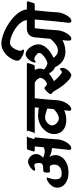

<svg xmlns="http://www.w3.org/2000/svg" viewBox="848 -1884 1059 2795"><g transform="rotate(-90 1377.5 -486.5)"><path d="M43 -181Q43 -133 72 -96.5Q101 -60 150 -39.5Q199 -19 259 -19Q347 -19 404 -48Q461 -77 489 -120.5Q517 -164 517 -207Q517 -235 509.5 -257.5Q502 -280 489 -297Q514 -283 545.5 -272.5Q577 -262 619 -260Q612 -189 607 -137.5Q602 -86 599 -62Q596 -44 593.5 -24.5Q591 -5 596 8Q601 21 618 21Q640 21 662 2Q684 -17 702.5 -47Q721 -77 732.5 -111Q744 -145 746 -174Q750 -245 755.5 -311.5Q761 -378 767 -430Q773 -482 776 -510H811Q825 -510 833.5 -511.5Q842 -513 847 -529L871 -603Q878 -625 848 -625H643Q620 -625 609.5 -623.5Q599 -622 594 -606L571 -532Q564 -510 592 -510H643L631 -380Q591 -360 550 -366.5Q509 -373 480 -388Q501 -408 517 -434Q533 -460 533 -491Q533 -522 516.5 -548.5Q500 -575 474.5 -591.5Q449 -608 423 -608Q403 -608 380 -597.5Q357 -587 336.5 -572Q316 -557 303 -541.5Q290 -526 290 -517Q290 -504 305 -504Q312 -504 325 -507Q338 -510 351 -513.5Q364 -517 371 -517Q385 -517 391.5 -505.5Q398 -494 400 -476.5Q402 -459 402 -440Q402 -412 386 -401Q370 -390 346 -388Q322 -386 297 -386Q275 -386 268.5 -373Q262 -360 262 -320Q262 -304 267 -296Q272 -288 285 -288Q298 -288 310.5 -290Q323 -292 339 -292Q353 -292 361.5 -284Q370 -276 374.5 -261Q379 -246 379 -226Q379 -172 341.5 -145Q304 -118 250 -118Q212 -118 193.5 -131.5Q175 -145 169.5 -166Q164 -187 164 -208Q164 -235 170 -258Q176 -281 182.5 -299Q189 -317 189.5 -327Q190 -337 179 -337Q167 -337 144.5 -326Q122 -315 99 -294.5Q76 -274 59.5 -245.5Q43 -217 43 -181Z M753 -532 777 -606Q782 -620 789.5 -622.5Q797 -625 810 -625H1445Q1473 -625 1466 -603L1442 -529Q1437 -513 1427 -511.5Q1417 -510 1393 -510H1345Q1342 -482 1336.5 -430Q1331 -378 1325.5 -311.5Q1320 -245 1315 -174Q1313 -145 1301.5 -111Q1290 -77 1271.5 -47Q1253 -17 1231 2Q1209 21 1187 21Q1172 21 1166.5 12.5Q1161 4 1163 -18.5Q1165 -41 1170 -83Q1142 -69 1106 -60Q1070 -51 1028 -51Q970 -51 923.5 -71.5Q877 -92 850.5 -132.5Q824 -173 824 -231Q824 -276 845.5 -317Q867 -358 904 -391Q941 -424 990.5 -443Q1040 -462 1095 -462Q1131 -462 1161.5 -458Q1192 -454 1207 -451L1212 -510H774Q746 -510 753 -532ZM949 -260Q949 -234 964.5 -211Q980 -188 1003.5 -173.5Q1027 -159 1050 -159Q1076 -159 1102.5 -172Q1129 -185 1151 -202.5Q1173 -220 1186 -233L1195 -328Q1163 -339 1126.5 -349.5Q1090 -360 1061 -360Q1035 -360 1009 -344Q983 -328 966 -304.5Q949 -281 949 -260Z M1338 -532 1362 -606Q1367 -620 1374 -622.5Q1381 -625 1393 -625H1835Q1863 -625 1856 -603L1832 -529Q1827 -513 1816.5 -511.5Q1806 -510 1783 -510H1758Q1766 -491 1771.5 -472Q1777 -453 1777 -434Q1777 -405 1763 -377Q1783 -357 1808.5 -341.5Q1834 -326 1855 -326Q1869 -326 1894 -338Q1919 -350 1944.5 -368.5Q1970 -387 1987.5 -407Q2005 -427 2005 -444Q2005 -460 1988.5 -476.5Q1972 -493 1951 -505Q1930 -517 1916 -517Q1906 -517 1893.5 -507Q1881 -497 1873 -497Q1865 -497 1865 -506Q1865 -526 1876.5 -550Q1888 -574 1906 -595Q1924 -616 1945 -629.5Q1966 -643 1984 -643Q2010 -643 2035.5 -626.5Q2061 -610 2082.5 -583Q2104 -556 2117 -523Q2130 -490 2130 -457Q2130 -425 2114.5 -393Q2099 -361 2072 -332Q2045 -303 2009.5 -279Q1974 -255 1935 -239Q1943 -218 1972 -195.5Q2001 -173 2040 -173Q2084 -173 2130 -205.5Q2176 -238 2210 -282L2231 -506Q2236 -562 2269.5 -593.5Q2303 -625 2361 -625H2461Q2490 -625 2483 -603L2459 -529Q2454 -513 2444 -511.5Q2434 -510 2410 -510H2365Q2364 -502 2358.5 -458Q2353 -414 2346.5 -341.5Q2340 -269 2334 -175Q2332 -145 2320.5 -111Q2309 -77 2291 -46.5Q2273 -16 2252 3Q2231 22 2211 22Q2186 22 2183.5 -7Q2181 -36 2191 -107Q2163 -92 2121 -78Q2079 -64 2025 -64Q1969 -64 1924.5 -83.5Q1880 -103 1848 -137.5Q1816 -172 1795 -217Q1762 -228 1739.5 -254.5Q1717 -281 1703 -303Q1676 -279 1645.5 -260.5Q1615 -242 1594 -231Q1603 -219 1620.5 -199.5Q1638 -180 1658.5 -161Q1679 -142 1697 -128.5Q1715 -115 1725 -115Q1734 -115 1742 -122Q1750 -129 1757.5 -136.5Q1765 -144 1771 -144Q1779 -144 1783 -130Q1787 -116 1787 -106Q1787 -85 1775.5 -63Q1764 -41 1747 -21.5Q1730 -2 1712 10Q1694 22 1682 22Q1657 22 1617.5 -9Q1578 -40 1533.5 -96.5Q1489 -153 1448 -227Q1439 -244 1429 -251.5Q1419 -259 1412 -264Q1405 -269 1405 -278Q1405 -287 1415 -301.5Q1425 -316 1439.5 -331.5Q1454 -347 1468.5 -357.5Q1483 -368 1492 -368Q1501 -368 1511.5 -359Q1522 -350 1532.5 -341Q1543 -332 1553 -332Q1566 -332 1587 -346.5Q1608 -361 1624.5 -383Q1641 -405 1641 -427Q1641 -442 1628 -461.5Q1615 -481 1596 -495.5Q1577 -510 1559 -510H1359Q1331 -510 1338 -532Z M1891 -762Q1891 -790 1909.5 -829.5Q1928 -869 1961.5 -907Q1995 -945 2041 -970.5Q2087 -996 2141 -996Q2192 -996 2256 -975.5Q2320 -955 2385 -918.5Q2450 -882 2505.5 -835Q2561 -788 2597 -734Q2633 -680 2638 -625H2733Q2761 -625 2754 -603L2731 -529Q2726 -513 2715.5 -511.5Q2705 -510 2682 -510H2625Q2621 -469 2617.5 -435Q2614 -401 2610 -364.5Q2606 -328 2602.5 -282.5Q2599 -237 2595 -174Q2593 -145 2581.5 -111Q2570 -77 2552 -46.5Q2534 -16 2513 3.5Q2492 23 2472 23Q2453 23 2447.5 9.5Q2442 -4 2444 -24Q2446 -44 2448 -62Q2450 -79 2453.5 -110.5Q2457 -142 2461.5 -185Q2466 -228 2471 -280Q2476 -332 2481 -390Q2486 -448 2492 -510H2375Q2347 -510 2354 -532L2378 -606Q2382 -620 2389.5 -622.5Q2397 -625 2409 -625H2482Q2479 -664 2454.5 -700.5Q2430 -737 2391.5 -768Q2353 -799 2309 -822Q2265 -845 2223.5 -858Q2182 -871 2152 -871Q2127 -871 2105.5 -854Q2084 -837 2068.5 -811.5Q2053 -786 2044.5 -759.5Q2036 -733 2036 -714Q2036 -705 2045 -696Q2054 -687 2054 -678Q2054 -675 2050.5 -670.5Q2047 -666 2036 -666Q2022 -666 1998 -674Q1974 -682 1949.5 -695.5Q1925 -709 1908 -726.5Q1891 -744 1891 -762Z"/></g></svg>

Font: Alkatra
Style: Regular
Weight: 400
Designer: Suman Bhandary
Version: Version 1.100;gftools[0.9.22]